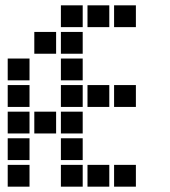

<svg xmlns="http://www.w3.org/2000/svg" viewBox="-20 -711 640 722"><path d="M210 -691Q209 -691 209 -691Q209 -691 209 -690V-610Q209 -609 209 -609Q209 -609 210 -609H290Q291 -609 291 -609Q291 -609 291 -610V-690Q291 -691 291 -691Q291 -691 290 -691ZM310 -691Q309 -691 309 -691Q309 -691 309 -690V-610Q309 -609 309 -609Q309 -609 310 -609H390Q391 -609 391 -609Q391 -609 391 -610V-690Q391 -691 391 -691Q391 -691 390 -691ZM410 -691Q409 -691 409 -691Q409 -691 409 -690V-610Q409 -609 409 -609Q409 -609 410 -609H490Q491 -609 491 -609Q491 -609 491 -610V-690Q491 -691 491 -691Q491 -691 490 -691ZM110 -591Q109 -591 109 -591Q109 -591 109 -590V-510Q109 -509 109 -509Q109 -509 110 -509H190Q191 -509 191 -509Q191 -509 191 -510V-590Q191 -591 191 -591Q191 -591 190 -591ZM210 -591Q209 -591 209 -591Q209 -591 209 -590V-510Q209 -509 209 -509Q209 -509 210 -509H290Q291 -509 291 -509Q291 -509 291 -510V-590Q291 -591 291 -591Q291 -591 290 -591ZM10 -491Q9 -491 9 -491Q9 -491 9 -490V-410Q9 -409 9 -409Q9 -409 10 -409H90Q91 -409 91 -409Q91 -409 91 -410V-490Q91 -491 91 -491Q91 -491 90 -491ZM210 -491Q209 -491 209 -491Q209 -491 209 -490V-410Q209 -409 209 -409Q209 -409 210 -409H290Q291 -409 291 -409Q291 -409 291 -410V-490Q291 -491 291 -491Q291 -491 290 -491ZM10 -391Q9 -391 9 -391Q9 -391 9 -390V-310Q9 -309 9 -309Q9 -309 10 -309H90Q91 -309 91 -309Q91 -309 91 -310V-390Q91 -391 91 -391Q91 -391 90 -391ZM210 -391Q209 -391 209 -391Q209 -391 209 -390V-310Q209 -309 209 -309Q209 -309 210 -309H290Q291 -309 291 -309Q291 -309 291 -310V-390Q291 -391 291 -391Q291 -391 290 -391ZM310 -391Q309 -391 309 -391Q309 -391 309 -390V-310Q309 -309 309 -309Q309 -309 310 -309H390Q391 -309 391 -309Q391 -309 391 -310V-390Q391 -391 391 -391Q391 -391 390 -391ZM410 -391Q409 -391 409 -391Q409 -391 409 -390V-310Q409 -309 409 -309Q409 -309 410 -309H490Q491 -309 491 -309Q491 -309 491 -310V-390Q491 -391 491 -391Q491 -391 490 -391ZM10 -291Q9 -291 9 -291Q9 -291 9 -290V-210Q9 -209 9 -209Q9 -209 10 -209H90Q91 -209 91 -209Q91 -209 91 -210V-290Q91 -291 91 -291Q91 -291 90 -291ZM110 -291Q109 -291 109 -291Q109 -291 109 -290V-210Q109 -209 109 -209Q109 -209 110 -209H190Q191 -209 191 -209Q191 -209 191 -210V-290Q191 -291 191 -291Q191 -291 190 -291ZM210 -291Q209 -291 209 -291Q209 -291 209 -290V-210Q209 -209 209 -209Q209 -209 210 -209H290Q291 -209 291 -209Q291 -209 291 -210V-290Q291 -291 291 -291Q291 -291 290 -291ZM10 -191Q9 -191 9 -191Q9 -191 9 -190V-110Q9 -109 9 -109Q9 -109 10 -109H90Q91 -109 91 -109Q91 -109 91 -110V-190Q91 -191 91 -191Q91 -191 90 -191ZM210 -191Q209 -191 209 -191Q209 -191 209 -190V-110Q209 -109 209 -109Q209 -109 210 -109H290Q291 -109 291 -109Q291 -109 291 -110V-190Q291 -191 291 -191Q291 -191 290 -191ZM10 -91Q9 -91 9 -91Q9 -91 9 -90V-10Q9 -9 9 -9Q9 -9 10 -9H90Q91 -9 91 -9Q91 -9 91 -10V-90Q91 -91 91 -91Q91 -91 90 -91ZM210 -91Q209 -91 209 -91Q209 -91 209 -90V-10Q209 -9 209 -9Q209 -9 210 -9H290Q291 -9 291 -9Q291 -9 291 -10V-90Q291 -91 291 -91Q291 -91 290 -91ZM310 -91Q309 -91 309 -91Q309 -91 309 -90V-10Q309 -9 309 -9Q309 -9 310 -9H390Q391 -9 391 -9Q391 -9 391 -10V-90Q391 -91 391 -91Q391 -91 390 -91ZM410 -91Q409 -91 409 -91Q409 -91 409 -90V-10Q409 -9 409 -9Q409 -9 410 -9H490Q491 -9 491 -9Q491 -9 491 -10V-90Q491 -91 491 -91Q491 -91 490 -91Z"/></svg>

Font: Doto ExtraBold
Style: Regular
Weight: 800
Monospace: yes
Version: Version 1.000